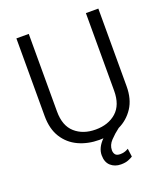

<svg xmlns="http://www.w3.org/2000/svg" viewBox="-160 -821 972 1118"><g transform="rotate(-20 326.5 -262.0)"><path d="M504.4 -710.9H581.5V-230Q581.5 -149.9 546.4 -96.7Q511.2 -43.5 455.1 -17.1Q423.8 6.3 398.7 33Q373.5 59.6 373.5 91.3Q373.5 107.9 382.1 118.7Q390.6 129.4 413.1 129.4Q430.2 129.4 442.9 124.5Q455.6 119.6 463.4 114.7L470.2 165.5Q459 172.9 441.2 179.9Q423.3 187 396 187Q358.4 187 333 164.6Q307.6 142.1 307.6 98.6Q307.6 51.8 351.1 8.8Q339.4 9.8 327.1 9.8Q255.9 9.8 198.2 -16.8Q140.6 -43.5 107.2 -96.7Q73.7 -149.9 73.7 -230V-710.9H150.4V-230Q150.4 -141.6 199.7 -97.9Q249 -54.2 327.1 -54.2Q405.8 -54.2 455.1 -97.9Q504.4 -141.6 504.4 -230Z"/></g></svg>

Font: Vazirmatn RD Light
Style: Regular
Weight: 300
Designer: Saber Rastikerdar
Foundry: Saber Rastikerdar
Version: Version 32.102